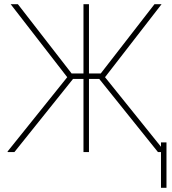

<svg xmlns="http://www.w3.org/2000/svg" viewBox="-20 -731 829 923"><path d="M407.7 -351.6V0H381.3V-351.6H331.1L49.3 0H17.6L16.1 -2.4L303.2 -359.9L31.2 -710.9H65.9L324.2 -377.9H381.3V-710.9H407.7V-377.9H464.4L722.7 -710.9H756.8L484.9 -359.9L753.9 -25.4V-46.4H780.3V171.9H753.9V0H739.3L457 -351.6Z"/></svg>

Font: Roboto-Thin
Style: Regular
Weight: 250
Designer: Google
Version: Version 1.100141; 2013; ttfautohint (v0.94.14-c901) -l 8 -r 